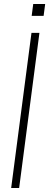

<svg xmlns="http://www.w3.org/2000/svg" viewBox="-20 -945 250 965"><path d="M178.2 -779.8 76.2 0H36.1L138.2 -779.8ZM207 -924.8 199.2 -865.2H139.2L147 -924.8Z"/></svg>

Font: Cooper Hewitt
Style: Light Italic
Weight: 704
Designer: Village Type and Design LLC
Foundry: Cooper Hewitt Smithsonian Design Museum
Version: 1.000